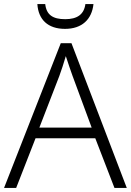

<svg xmlns="http://www.w3.org/2000/svg" viewBox="-20 -931 648 951"><path d="M443 -911H403C396 -859 362 -836 303 -836C242 -836 210 -857 204 -911H165C170 -834 217 -788 302 -788C386 -788 435 -835 443 -911ZM547 0H608L334 -717H281L0 0H60L156 -246H452ZM339 -556 434 -299H175L274 -555C283 -580 296 -618 306 -653C316 -622 332 -575 339 -556Z"/></svg>

Font: Noto Sans Malayalam Light
Style: Regular
Weight: 300
Designer: Jelle Bosma - Monotype Design Team
Foundry: Monotype Imaging Inc.
Version: Version 2.104